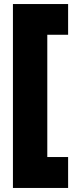

<svg xmlns="http://www.w3.org/2000/svg" viewBox="-20 -750 377 950"><path d="M44 180V-730H317V-578H214V27H317V180Z"/></svg>

Font: MuseoModerno Black
Style: Regular
Weight: 900
Designer: Pablo Cosgaya, Héctor Gatti, Marcela Romero, and the Authors of The MuseoModerno Project.
Foundry: Omnibus-Type Team
Version: Version 1.001